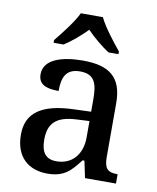

<svg xmlns="http://www.w3.org/2000/svg" viewBox="-86 -833 745 910"><g transform="rotate(10 286.5 -378.0)"><path d="M126 -619V-606H174C209 -628 252 -665 282 -696C312 -665 355 -628 391 -606H438V-619C407 -657 356 -721 335 -766H229C208 -721 157 -657 126 -619ZM204 10C285 10 316 -26 358 -81H367L384 0H533V-45H530C485 -45 468 -61 468 -117V-375C468 -501 405 -547 278 -547C175 -547 91 -519 91 -449C91 -402 124 -385 189 -385C189 -448 204 -494 274 -494C348 -494 358 -444 358 -373V-315L276 -312C123 -307 49 -257 49 -151C49 -41 115 10 204 10ZM236 -55C185 -55 162 -85 162 -146C162 -222 196 -263 299 -267L358 -270V-191C358 -108 310 -55 236 -55Z"/></g></svg>

Font: Noto Serif Vithkuqi Medium
Style: Regular
Weight: 500
Version: Version 1.005